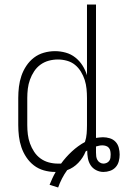

<svg xmlns="http://www.w3.org/2000/svg" viewBox="-20 -755 551 852"><path d="M238 77 200 65Q206 50 212.5 36Q219 22 227 8H224Q199 8 174.5 1Q150 -6 130.5 -21Q111 -36 97 -57Q83 -78 75 -101.5Q67 -125 64 -150Q61 -175 61 -200V-320Q61 -345 64 -370Q67 -395 75 -418.5Q83 -442 97 -463Q111 -484 130.5 -499Q150 -514 174.5 -521Q199 -528 224 -528Q248 -528 271.5 -521.5Q295 -515 314 -500Q333 -485 346 -464.5Q359 -444 366 -421V-735H406V-143Q414 -144 421.5 -145Q429 -146 437 -146Q452 -146 467 -141.5Q482 -137 492.5 -126Q503 -115 507 -99.5Q511 -84 511 -69Q511 -54 507 -39Q503 -24 493 -13Q483 -2 468.5 3Q454 8 439 8Q422 8 406.5 0Q391 -8 382 -22Q373 -36 370 -53Q367 -70 367 -87Q365 -86 363.5 -85Q362 -84 360 -83Q349 -55 327.5 -32.5Q306 -10 278 0Q265 18 255 37.5Q245 57 238 77ZM237 -29H251Q272 -58 299 -83Q326 -108 357 -125Q363 -143 364.5 -162Q366 -181 366 -200V-320Q366 -340 364 -360.5Q362 -381 356 -400Q350 -419 339 -437Q328 -455 312.5 -467.5Q297 -480 277 -485.5Q257 -491 237 -491Q216 -491 196 -485.5Q176 -480 159.5 -468Q143 -456 131.5 -438.5Q120 -421 113 -401.5Q106 -382 103.5 -361.5Q101 -341 101 -320V-200Q101 -179 103.5 -158.5Q106 -138 113 -118.5Q120 -99 131.5 -81.5Q143 -64 159.5 -52Q176 -40 196 -34.5Q216 -29 237 -29ZM439 -29Q446 -29 453 -32Q460 -35 464.5 -41Q469 -47 470 -54.5Q471 -62 471 -69Q471 -77 469.5 -85Q468 -93 463 -99Q458 -105 450 -107.5Q442 -110 434 -110Q427 -110 420 -108.5Q413 -107 406 -105V-78Q406 -69 407 -61Q408 -53 412 -45.5Q416 -38 423.5 -33.5Q431 -29 439 -29Z"/></svg>

Font: Iosevka Curly Extralight
Style: Regular
Weight: 200
Monospace: yes
Designer: Belleve Invis
Foundry: Belleve Invis
Version: Version 22.1.2; ttfautohint (v1.8.4)